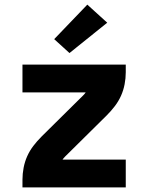

<svg xmlns="http://www.w3.org/2000/svg" viewBox="-20 -809 640 829"><path d="M77 0V-33Q77 -59 82 -85Q87 -111 97.5 -134.5Q108 -158 124 -179Q140 -200 159 -219L339 -397Q342 -400 345 -403.5Q348 -407 350 -410H77V-530H523V-497Q523 -471 518 -445Q513 -419 502.5 -395.5Q492 -372 476 -351Q460 -330 441 -311L261 -133Q258 -130 255 -126.5Q252 -123 250 -120H523V0ZM280 -580 214 -640 357 -789 443 -711Z"/></svg>

Font: Iosevka Curly Heavy Extended
Style: Regular
Weight: 900
Width: 7
Monospace: yes
Designer: Belleve Invis
Foundry: Belleve Invis
Version: Version 11.1.0; ttfautohint (v1.8.3)